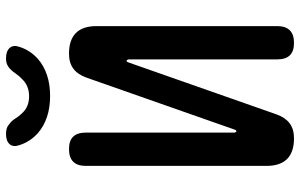

<svg xmlns="http://www.w3.org/2000/svg" viewBox="-200 -790 1000 640"><g transform="rotate(-90 300.0 -470.0)"><path d="M533 -648V-46Q533 -18 519 -4Q505 10 477 10Q449 10 435.5 -4Q422 -18 422 -46V-542Q420 -548 418 -548Q416 -548 414.5 -546.5Q413 -545 412 -542L239 -49Q229 -20 209.5 -5Q190 10 159 10Q113 10 90 -13Q67 -36 67 -82V-684Q67 -712 81 -726Q95 -740 123 -740Q151 -740 164.5 -726Q178 -712 178 -684V-188Q180 -182 182 -182Q184 -182 185.5 -183.5Q187 -185 188 -188L361 -681Q371 -710 390.5 -725Q410 -740 441 -740Q487 -740 510 -717Q533 -694 533 -648ZM136 -906Q129 -926 139.5 -938Q150 -950 174 -950Q184 -950 192 -947.5Q200 -945 205 -940Q217 -932 224.5 -919.5Q232 -907 243 -896Q264 -873 299 -873Q334 -873 356 -896Q367 -906 375 -918Q383 -930 392 -938Q399 -944 406.5 -947Q414 -950 425 -950Q449 -950 460 -938Q471 -926 464 -906Q453 -870 424 -844Q377 -803 300 -803Q223 -803 176 -844Q147 -870 136 -906Z"/></g></svg>

Font: Maple Mono SemiBold
Style: Regular
Weight: 600
Monospace: yes
Designer: subframe7536
Version: Version 7.000